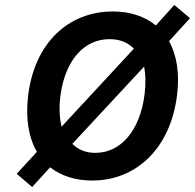

<svg xmlns="http://www.w3.org/2000/svg" viewBox="-20 -712 782 770"><path d="M560 -335C542 -189 465 -99 363 -99C325 -99 294 -111 270 -135L558 -445C564 -415 565 -377 560 -335ZM222 -325C240 -470 317 -555 419 -555C460 -555 492 -542 517 -517L227 -204C219 -237 216 -279 222 -325ZM679 -692 605 -610C561 -646 502 -666 433 -666C254 -666 119 -540 93 -330C82 -238 94 -162 128 -103L47 -15L109 38L181 -41C226 -6 283 12 350 12C528 12 664 -119 690 -330C701 -418 689 -490 658 -547L742 -639Z"/></svg>

Font: Falling Sky
Style: MedObl
Weight: 500
Designer: Paul D. Hunt
Foundry: Adobe Systems Incorporated
Version: Version 1.02